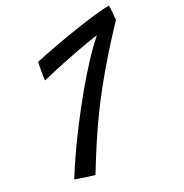

<svg xmlns="http://www.w3.org/2000/svg" viewBox="-161 -813 914 952"><g transform="rotate(-30 296.0 -337.0)"><path d="M114.4 10.1Q104.1 7.5 88.1 2.6Q72.1 -2.2 55.7 -7.7Q39.2 -13.2 27 -17.5Q14.8 -21.9 12.1 -23.1Q42.6 -72.9 84.4 -133Q126.3 -193.1 174.7 -256.7Q223.1 -320.2 273.9 -381.6Q324.8 -442.9 374.2 -495.7Q423.6 -548.6 466.9 -586.2Q410.2 -578.6 354 -568.2Q297.8 -557.8 250.2 -547.6Q202.6 -537.4 171.1 -530Q139.6 -522.6 132.5 -520.4Q132.7 -526.1 134.5 -539.2Q136.4 -552.4 139 -567.9Q141.7 -583.5 144.3 -597.1Q146.9 -610.7 148.7 -617.6Q203.7 -629.6 267.3 -641.2Q330.9 -652.8 393.2 -662.5Q455.5 -672.2 507.7 -678Q559.9 -683.9 592.1 -683.9Q592.4 -679.2 591.8 -668.2Q591.2 -657.2 590.3 -644.3Q589.3 -631.4 588.3 -620.4Q587.2 -609.4 586.9 -605.2Q492.3 -505.3 422.6 -423Q352.9 -340.7 299.6 -268.8Q246.2 -196.8 202.1 -128.9Q158 -61.1 114.4 10.1Z"/></g></svg>

Font: Grandstander Thin
Style: Italic
Weight: 100
Italic angle: -15°
Designer: Tyler Finck
Foundry: Etcetera Type Co
Version: Version 1.200